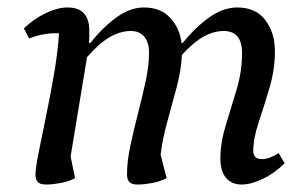

<svg xmlns="http://www.w3.org/2000/svg" viewBox="-20 -482 824 514"><path d="M104 12Q87 12 81 5Q75 -2 75 -15Q75 -32 83.5 -74Q92 -116 103.5 -172Q115 -228 125 -286Q135 -344 138 -393Q132 -393 126 -393Q111 -393 93.5 -389.5Q76 -386 58 -379L44 -406Q71 -432 103 -447Q135 -462 160 -462Q191 -462 205 -446Q219 -430 219 -401Q219 -393 219 -384.5Q219 -376 218 -367H222Q256 -410 292.5 -436Q329 -462 365 -462Q410 -462 435.5 -434.5Q461 -407 466 -367H469Q504 -410 541 -436Q578 -462 615 -462Q665 -462 690.5 -428Q716 -394 716 -345Q716 -296 701.5 -247Q687 -198 672.5 -154.5Q658 -111 658 -78Q658 -56 681 -56Q701 -56 726 -72L742 -45Q715 -18 683.5 -3Q652 12 627 12Q600 12 585 -6Q570 -24 570 -57Q570 -100 584.5 -147Q599 -194 613.5 -242.5Q628 -291 628 -340Q628 -399 579 -399Q552 -399 525 -384Q498 -369 467 -335Q465 -294 453 -248.5Q441 -203 428 -156.5Q415 -110 410 -68L426 -5Q409 4 387 8Q365 12 349 12Q332 12 326 5Q320 -2 320 -15Q320 -50 329 -92Q338 -134 349.5 -178.5Q361 -223 370 -265Q379 -307 379 -341Q379 -368 366.5 -383.5Q354 -399 330 -399Q302 -399 273.5 -382.5Q245 -366 213 -329L169 -63L181 -5Q164 4 142 8Q120 12 104 12Z"/></svg>

Font: Petrona Medium
Style: Italic
Weight: 500
Italic angle: -9°
Designer: Ringo R. Seeber
Foundry: Ringo R. Seeber
Version: Version 2.001; ttfautohint (v1.8.3)